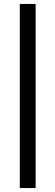

<svg xmlns="http://www.w3.org/2000/svg" viewBox="-20 -718 280 970"><path d="M160 232V-698H80V232Z"/></svg>

Font: Libertinus Sans
Style: Bold
Weight: 700
Designer: Philipp H. Poll, Khaled Hosny
Foundry: Caleb Maclennan
Version: Version 7.050;RELEASE